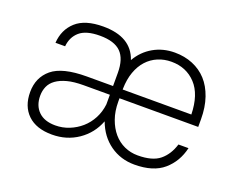

<svg xmlns="http://www.w3.org/2000/svg" viewBox="-87 -662 1030 825"><g transform="rotate(20 427.5 -250.0)"><path d="M210 6Q138 6 99 -31.5Q60 -69 60 -134Q60 -201 107.5 -240.5Q155 -280 266 -280H386V-340Q386 -404 356 -434Q326 -464 260 -464Q197 -464 167.5 -438.5Q138 -413 134 -370H90Q94 -431 135.5 -468.5Q177 -506 260 -506Q388 -506 420 -411Q446 -456 489.5 -481Q533 -506 587 -506Q632 -506 669.5 -490.5Q707 -475 733.5 -446Q760 -417 775 -373.5Q790 -330 790 -275V-240H430V-225Q430 -181 442.5 -146Q455 -111 476 -86.5Q497 -62 525.5 -49Q554 -36 587 -36Q654 -36 687.5 -63.5Q721 -91 736 -140H782Q767 -75 720 -34.5Q673 6 587 6Q524 6 475.5 -28.5Q427 -63 404 -125Q381 -65 329 -29.5Q277 6 210 6ZM587 -464Q554 -464 525.5 -452Q497 -440 476 -417Q455 -394 443 -360.5Q431 -327 430 -284V-280H744Q742 -371 698.5 -417.5Q655 -464 587 -464ZM210 -36Q243 -36 273 -48Q303 -60 327 -81Q351 -102 366.5 -131.5Q382 -161 386 -196V-240H266Q222 -240 192 -232Q162 -224 142.5 -210Q123 -196 114.5 -176.5Q106 -157 106 -134Q106 -89 133 -62.5Q160 -36 210 -36Z"/></g></svg>

Font: PT Root UI Web Light
Style: Regular
Weight: 300
Designer: Vitaly Kuzmin
Foundry: ParaType Ltd.
Version: Version 1.000W